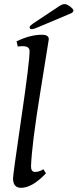

<svg xmlns="http://www.w3.org/2000/svg" viewBox="-20 -898 375 928"><path d="M123 -650.9Q123 -674.8 89.8 -674.8Q74.7 -674.8 65.9 -672.9L60.1 -698.2Q127 -730.5 183.1 -730Q216.3 -730 215.8 -708Q215.8 -705.1 174.8 -452.6Q133.8 -200.2 129.9 -94.2Q129.9 -67.4 148.9 -66.9Q169.9 -66.9 189.9 -80.1L202.1 -60.1Q135.3 9.8 82 9.8Q43 9.8 43 -36.1Q43 -54.2 83 -326.7Q123 -599.1 123 -650.9ZM324.2 -834 153.8 -762.2Q123 -750 123 -767.1Q125 -773.9 138.2 -783.2L263.2 -866.2Q280.3 -878.4 292.2 -878.2Q304.2 -877.9 320.1 -865.5Q335.9 -853 335 -846.2Q334 -839.4 324.2 -834Z"/></svg>

Font: Unna-Italic
Style: Italic
Weight: 400
Italic angle: -8°
Designer: Jorge de Buen U.
Foundry: Omnibus-Type
Version: Version 2.006;PS 002.006;hotconv 1.0.70;makeotf.lib2.5.58329